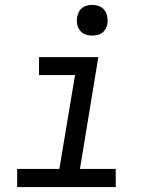

<svg xmlns="http://www.w3.org/2000/svg" viewBox="-20 -763 640 783"><path d="M50 0V-74H222L286 -457H139V-530H381L306 -74H452V0ZM356 -618Q341 -618 327.5 -623Q314 -628 305.5 -639.5Q297 -651 294.5 -665.5Q292 -680 295 -695Q297 -705 302 -715Q307 -725 316 -731.5Q325 -738 335.5 -740.5Q346 -743 356 -743Q371 -743 385 -737.5Q399 -732 407 -720.5Q415 -709 417.5 -694.5Q420 -680 418 -665Q416 -655 410.5 -645Q405 -635 396 -628.5Q387 -622 376.5 -620Q366 -618 356 -618Z"/></svg>

Font: Iosevka Curly Extended Oblique
Style: Regular
Weight: 400
Width: 7
Italic angle: -9°
Monospace: yes
Designer: Belleve Invis
Foundry: Belleve Invis
Version: Version 11.1.0; ttfautohint (v1.8.3)